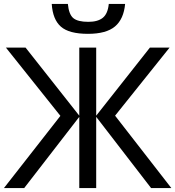

<svg xmlns="http://www.w3.org/2000/svg" viewBox="-29 -956 891 976"><path d="M607 -936Q600 -859 555.5 -821.5Q511 -784 418 -784Q322 -784 280.5 -820.5Q239 -857 234 -936H316Q321 -883 343.5 -864Q366 -845 420 -845Q468 -845 493.5 -865.5Q519 -886 524 -936ZM278 -367 1 -714H101L374 -368V-714H460V-368L733 -714H833L556 -368L842 0H739L460 -362V0H374V-362L94 0H-9Z"/></svg>

Font: Advent Sans Logo
Style: Regular
Weight: 400
Designer: Types & Symbols
Foundry: Types & Symbols
Version: Version 1.002